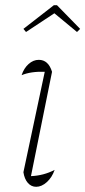

<svg xmlns="http://www.w3.org/2000/svg" viewBox="-20 -713 328 738"><path d="M190 -60Q180 -31 160 -13Q140 5 119 5Q100 5 87 -10Q74 -25 70 -51L152 -437Q99 -439 63 -424Q72 -451 90 -467Q108 -483 129 -483Q166 -483 180 -437L99 -36Q148 -38 190 -60ZM199 -693 288 -602 276 -590 189 -662 80 -590 70 -602 187 -693Z"/></svg>

Font: Piazzolla Thin
Style: Italic
Weight: 100
Italic angle: -11.3°
Designer: Juan Pablo del Peral
Foundry: Huerta Tipografica
Version: Version 1.330